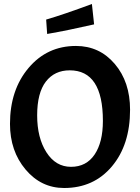

<svg xmlns="http://www.w3.org/2000/svg" viewBox="-20 -930 701 961"><path d="M360 -700Q478 -700 554.5 -610Q631 -520 631 -381Q631 -205 540 -97Q449 11 301 11Q186 11 108 -81.5Q30 -174 30 -310Q30 -480 123 -590Q216 -700 360 -700ZM495 -325Q495 -578 329 -578Q253 -578 209.5 -521.5Q166 -465 166 -352.5Q166 -240 212.5 -167.5Q259 -95 335.5 -95Q412 -95 453.5 -156.5Q495 -218 495 -325ZM440 -910 451 -808Q320 -778 216 -760L211 -832Q297 -857 440 -910Z"/></svg>

Font: Acme
Style: Regular
Weight: 400
Designer: Juan Pablo del Peral
Foundry: Juan Pablo del Peral
Version: Version 1.002